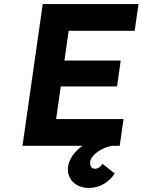

<svg xmlns="http://www.w3.org/2000/svg" viewBox="-20 -720 704 948"><path d="M298 -421H576L558 -293H280L257 -132H590L571 0H91L191 -700H664L645 -568H319ZM418 208Q386 208 361 194Q336 180 325.5 159Q315 138 315 117Q315 110 316 102Q320 77 334.5 54Q349 31 373 11Q397 -9 429.5 -24.5Q462 -40 501 -50L533 0Q506 5 482 17.5Q458 30 442.5 46.5Q427 63 425 80Q425 83 425 86Q425 96 430.5 104.5Q436 113 449 113Q460 113 469 107Q478 101 486 89L546 136Q528 167 493.5 187.5Q459 208 418 208Z"/></svg>

Font: Lexend SemBd
Style: Italic
Weight: 600
Italic angle: -8.13011°
Designer: Bonnie Shaver-Troup, Thomas Jockin
Foundry: Lexend
Version: Version 1.007